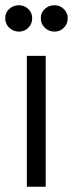

<svg xmlns="http://www.w3.org/2000/svg" viewBox="-25 -713 279 733"><path d="M149.5 -499.7V0H77.5V-499.7ZM130.7 -643.9Q130.7 -664.8 146 -678.9Q161.3 -693 183.5 -693Q204 -693 218.8 -678.3Q233.6 -663.6 233.6 -644Q233.6 -621.9 218.8 -607.1Q204 -592.3 183.5 -592.3Q161.3 -592.3 146 -607.1Q130.7 -621.8 130.7 -643.9ZM-5.1 -643.9Q-5.1 -664.8 10.3 -678.9Q25.6 -693 47.7 -693Q68.5 -693 83.2 -678.5Q97.9 -663.9 97.9 -643.9Q97.9 -621.8 83.2 -607.1Q68.5 -592.3 47.7 -592.3Q25.6 -592.3 10.3 -607.1Q-5.1 -621.8 -5.1 -643.9Z"/></svg>

Font: Lineal Thin
Style: Regular
Weight: 200
Designer: Created by Frank Adebiaye with contributions from Anton Moglia & Ariel Martín Pérez
Created by Frank ADEBIAYE with FontF
Foundry: Velvetyne Type Foundry
Version: Version 2.000;Glyphs 3.2 (3227)